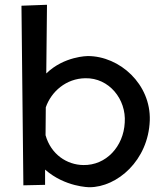

<svg xmlns="http://www.w3.org/2000/svg" viewBox="-20 -752 685 805"><path d="M70 -728 78 25 169 23V-41C253 33 355 33 355 33C471 33 602 -79 608 -247C613 -399 482 -517 348 -517C348 -517 249 -517 174 -444L177 -732ZM503 -238C498 -138 425 -58 329 -60C261 -61 194 -104 171 -185L172 -302C195 -368 257 -423 338 -424C437 -426 510 -336 503 -238Z"/></svg>

Font: McLaren
Style: Regular
Weight: 400
Designer: Astigmatic (AOETI)
Foundry: Astigmatic (AOETI)
Version: Version 1.000